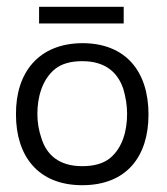

<svg xmlns="http://www.w3.org/2000/svg" viewBox="-20 -535 491 565"><path d="M222 10C352 10 417 -74 417 -198C417 -325 350 -408 222 -408C93 -407 26 -321 27 -198C27 -77 91 10 222 10ZM222 -46C153 -46 117 -80 102 -128C94 -151 90 -175 90 -200C90 -249 104 -301 142 -332C161 -347 187 -355 222 -355C291 -355 327 -321 343 -273C350 -249 354 -225 354 -200C354 -151 341 -100 303 -69C284 -54 257 -46 222 -46ZM344 -466V-515H95V-466Z"/></svg>

Font: OSH Darker Grotesque Medium
Style: Regular
Weight: 500
Designer: Gabriel Lam
Foundry: TypeRant
Version: Version 1.000;Glyphs 3.1.1 (3148)